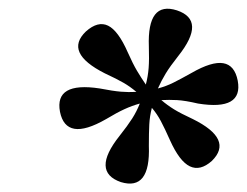

<svg xmlns="http://www.w3.org/2000/svg" viewBox="-20 -738 572 445"><path d="M260 -316Q191 -340 257 -423Q276 -447 286.5 -463.5Q297 -480 304 -498Q286 -493 268.5 -485Q251 -477 226 -462Q179 -435 152.5 -439.5Q126 -444 119 -479Q106 -549 211 -533Q242 -527 260 -525.5Q278 -524 296 -525Q282 -537 266.5 -546Q251 -555 223 -568Q128 -616 179 -665Q207 -690 230.5 -678.5Q254 -667 276 -617Q288 -590 297.5 -574Q307 -558 318 -542Q323 -561 324.5 -580.5Q326 -600 325 -630Q321 -736 390 -714Q459 -691 393 -608Q374 -584 364 -567.5Q354 -551 346 -533Q365 -538 382 -546.5Q399 -555 424 -569Q471 -596 497.5 -591.5Q524 -587 531 -551Q544 -481 439 -498Q409 -505 390.5 -506Q372 -507 354 -506Q368 -494 383.5 -484.5Q399 -475 427 -462Q522 -415 471 -365Q444 -341 420 -352.5Q396 -364 374 -413Q362 -440 353 -457Q344 -474 332 -488Q327 -469 326 -449.5Q325 -430 325 -400Q329 -295 260 -316Z"/></svg>

Font: Baskervville SemiBold
Style: Italic
Weight: 600
Italic angle: -18°
Version: Version 1.100